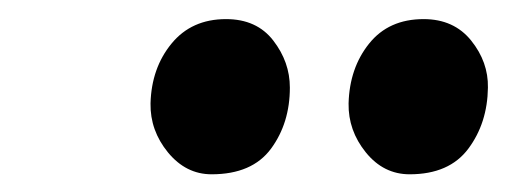

<svg xmlns="http://www.w3.org/2000/svg" viewBox="-20 -806 568 206"><path d="M207 -619Q179.5 -619 160.2 -642.5Q141 -666 141.5 -695Q142.5 -733 164 -759.2Q185.5 -785.5 222.5 -785.5Q255.5 -785.5 273.2 -762.5Q291 -739.5 291 -712Q291 -674 270.8 -646.5Q250.5 -619 207 -619ZM419.5 -619Q391.5 -619 372.5 -642.5Q353.5 -666 354 -695Q355 -733 376 -759.2Q397 -785.5 434.5 -785.5Q467 -785.5 485.5 -762.5Q504 -739.5 503.5 -712Q503 -674 482.5 -646.5Q462 -619 419.5 -619Z"/></svg>

Font: Merriweather 24pt ExtraBold
Style: Italic
Weight: 800
Italic angle: -7.8°
Version: Version 2.101